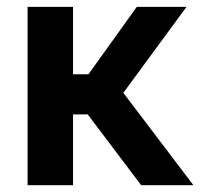

<svg xmlns="http://www.w3.org/2000/svg" viewBox="-20 -544 610 564"><path d="M61 0V-523.8H194.5V-325.9H239.9L381.8 -523.8H527.8L342.3 -271.3L548.1 0H394.7L237.6 -208H194.5V0Z"/></svg>

Font: Raleway Thin
Style: Regular
Weight: 100
Designer: Matt McInerney, Pablo Impallari, Rodrigo Fuenzalida
Foundry: Matt McInerney, Pablo Impallari, Rodrigo Fuenzalida
Version: Version 4.026